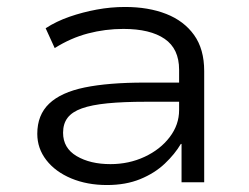

<svg xmlns="http://www.w3.org/2000/svg" viewBox="-20 -523 715 551"><path d="M287 8Q230 8 184.5 -11Q139 -30 113 -63.5Q87 -97 87 -139Q87 -193 121 -225.5Q155 -258 223 -272Q291 -286 395 -286H509V-231H399Q334 -231 288.5 -226.5Q243 -222 215 -212Q187 -202 174 -185Q161 -168 161 -142Q161 -98 200 -75Q239 -52 297 -52Q350 -52 395 -73Q440 -94 467 -129.5Q494 -165 494 -207V-323Q494 -383 452.5 -411.5Q411 -440 334 -440Q282 -440 232.5 -427Q183 -414 137 -385L111 -442Q142 -462 179.5 -475Q217 -488 257.5 -495.5Q298 -503 339 -503Q406 -503 457 -483Q508 -463 537 -422.5Q566 -382 566 -319V0H501V-110H499Q482 -81 453 -53.5Q424 -26 382.5 -9Q341 8 287 8Z"/></svg>

Font: Nunito Sans 7pt SemiExpanded Light
Style: Regular
Weight: 300
Width: 6
Designer: Vernon Adams
Foundry: Vernon Adams
Version: Version 3.101;gftools[0.9.27]